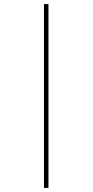

<svg xmlns="http://www.w3.org/2000/svg" viewBox="-20 -821 453 939"><path d="M217 -801V98H195V-801Z"/></svg>

Font: FiraGO Thin
Style: Regular
Weight: 100
Designer: bBox Type
Foundry: bBox Type GmbH
Version: Version 1.001;PS 001.001;hotconv 1.0.88;makeotf.lib2.5.64775